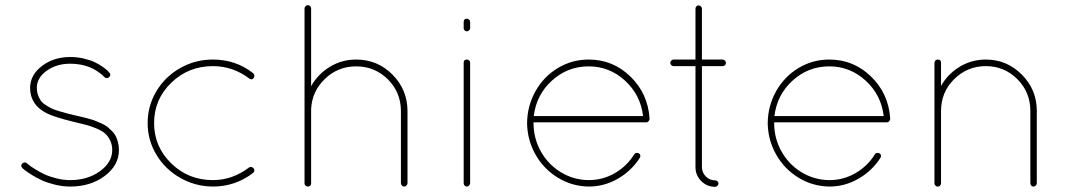

<svg xmlns="http://www.w3.org/2000/svg" viewBox="-20 -720 4146 741"><path d="M251 0Q221.7 0 192.1 -7.3Q162.6 -14.6 142.1 -23.9Q121.6 -33.2 103.3 -44.7Q85 -56.2 77.1 -62.3Q69.3 -68.4 66.9 -70.8Q57.6 -80.1 65.9 -88.9Q69.8 -92.8 75 -93Q80.1 -93.3 84 -89.8Q85.9 -87.9 92.8 -82.5Q99.6 -77.1 116.2 -66.7Q132.8 -56.2 151.6 -47.4Q170.4 -38.6 197.5 -31.7Q224.6 -24.9 251 -24.9Q317.9 -24.9 365.5 -59.1Q413.1 -93.3 413.1 -141.1Q413.1 -162.6 404.5 -179.2Q396 -195.8 384.3 -205.8Q372.6 -215.8 350.6 -224.9Q328.6 -233.9 312.5 -238Q296.4 -242.2 267.6 -249Q264.6 -249.5 263.2 -250Q189.9 -268.1 160.6 -282.7Q96.2 -314.9 96.2 -380.9Q96.2 -430.2 141.6 -465.1Q187 -500 251 -500Q278.3 -500 304 -493.9Q329.6 -487.8 346.2 -479.7Q362.8 -471.7 376.2 -462.2Q389.6 -452.6 395 -447.3Q400.4 -441.9 401.9 -439.9Q410.2 -431.6 400.9 -421.9Q396.5 -418.5 391.1 -418.7Q385.7 -418.9 382.8 -422.9Q331.5 -474.1 251 -474.1Q197.8 -474.1 159.9 -446.8Q122.1 -419.4 122.1 -380.9Q122.1 -366.2 126.5 -353.8Q130.9 -341.3 137 -332.3Q143.1 -323.2 155.5 -315.2Q168 -307.1 177.5 -302.2Q187 -297.4 205.8 -291.7Q224.6 -286.1 235.6 -283.2Q246.6 -280.3 269 -274.9Q286.6 -271 296.1 -268.8Q305.7 -266.6 322.5 -262Q339.4 -257.3 348.9 -253.4Q358.4 -249.5 372.6 -243.2Q386.7 -236.8 394.8 -230.2Q402.8 -223.6 412.4 -214.1Q421.9 -204.6 427 -194.1Q432.1 -183.6 435.5 -170.2Q439 -156.7 439 -141.1Q439 -82 384.3 -41Q329.6 0 251 0Z M549.8 -245.1Q549.8 -311.5 583.5 -367.9Q617.2 -424.3 675.3 -457.3Q733.4 -490.2 801.8 -490.2Q890.6 -490.2 957.5 -437Q965.8 -428.7 958.5 -418Q952.1 -410.2 941.9 -417Q878.9 -464.8 801.8 -464.8Q707 -464.8 640.9 -400.6Q574.7 -336.4 574.7 -245.1Q574.7 -153.8 640.9 -89.4Q707 -24.9 801.8 -24.9Q877.4 -24.9 941.9 -74.2Q945.3 -76.7 950.4 -75.4Q955.6 -74.2 958.5 -70.8Q965.3 -61 957.5 -53.2Q888.7 0 801.8 0Q733.4 -0.5 675.3 -33.7Q617.2 -66.9 583.5 -123Q549.8 -179.2 549.8 -245.1Z M1527.3 -13.2V-291Q1527.3 -363.3 1477.1 -413.6Q1426.8 -463.9 1354.5 -463.9Q1284.2 -463.9 1233.9 -415.5Q1183.6 -367.2 1180.7 -297.9V-13.2Q1180.7 -5.4 1175.3 -2Q1171.4 0 1170.4 0H1168.5Q1164.1 0 1159.7 -2.9Q1155.3 -7.3 1155.3 -11.2V-13.2V-291V-298.8V-687Q1155.3 -692.4 1159.2 -696.3Q1163.1 -700.2 1168.5 -700.2Q1173.3 -700.2 1177 -696.3Q1180.7 -692.4 1180.7 -687V-387.2Q1207 -434.1 1253.2 -462.2Q1299.3 -490.2 1354.5 -490.2Q1437 -490.2 1494.9 -431.9Q1552.7 -373.5 1552.7 -291V-13.2Q1552.7 -8.3 1548.8 -4.2Q1544.9 0 1540.5 0Q1534.7 0 1531 -3.9Q1527.3 -7.8 1527.3 -13.2Z M1769.5 -13.2V-478Q1769.5 -490.2 1782.2 -490.2Q1787.1 -490.2 1790.8 -486.8Q1794.4 -483.4 1794.4 -478V-13.2Q1794.4 -8.3 1790.5 -4.2Q1786.6 0 1782.2 0Q1776.4 0 1772.9 -3.9Q1769.5 -7.8 1769.5 -13.2ZM1769.5 -610.8V-634.8Q1769.5 -647.9 1782.2 -647.9Q1786.6 -647.9 1790.5 -644.3Q1794.4 -640.6 1794.4 -634.8V-610.8Q1794.4 -606.4 1790.5 -602.8Q1786.6 -599.1 1782.2 -599.1Q1776.9 -599.1 1773.2 -602.8Q1769.5 -606.4 1769.5 -610.8Z M2252 0Q2187.5 -1 2133.1 -34.2Q2078.6 -67.4 2046.9 -123.3Q2015.1 -179.2 2014.2 -245.1Q2015.1 -312 2046.9 -368.4Q2078.6 -424.8 2133.1 -457.5Q2187.5 -490.2 2252 -490.2Q2345.2 -490.2 2412.6 -425Q2480 -359.9 2486.8 -264.2V-263.2V-261.2V-259.8Q2485.8 -255.4 2482.7 -251.7Q2479.5 -248 2475.1 -248H2039.1V-245.1Q2039.1 -186 2067.4 -135.5Q2095.7 -85 2144.8 -55.2Q2193.8 -25.4 2252 -24.9Q2306.6 -24.9 2353.3 -52Q2399.9 -79.1 2428.2 -125Q2433.6 -133.3 2446.3 -127.9Q2450.2 -125.5 2451.2 -120.4Q2452.1 -115.2 2449.2 -110.8Q2417 -60.5 2364.5 -30.3Q2312 0 2252 0ZM2252 -463.9Q2170.4 -463.9 2110.1 -408.9Q2049.8 -354 2040 -272H2461.9Q2452.1 -354 2392.1 -408.9Q2332 -463.9 2252 -463.9Z M2769 -490.2Q2773.9 -490.2 2777.8 -486.3Q2781.7 -482.4 2781.7 -477.1Q2781.7 -472.2 2778.1 -468.5Q2774.4 -464.8 2769 -464.8H2689V-75.2Q2689 -54.2 2703.9 -39.1Q2718.8 -23.9 2739.7 -23.9Q2745.1 -23.9 2749 -20.5Q2752.9 -17.1 2752.9 -12.2Q2752.9 -6.8 2748.8 -2.9Q2744.6 1 2739.7 1Q2708.5 1 2686.3 -21.2Q2664.1 -43.5 2664.1 -75.2V-464.8H2580.1Q2574.7 -464.8 2570.8 -468.5Q2566.9 -472.2 2566.9 -477.1Q2566.9 -482.4 2570.8 -486.3Q2574.7 -490.2 2580.1 -490.2H2664.1V-686Q2664.1 -691.4 2667.5 -695.3Q2670.9 -699.2 2675.8 -699.2Q2681.2 -699.2 2685.1 -695.3Q2689 -691.4 2689 -686V-490.2Z M3180.7 0Q3116.2 -1 3061.8 -34.2Q3007.3 -67.4 2975.6 -123.3Q2943.8 -179.2 2942.9 -245.1Q2943.8 -312 2975.6 -368.4Q3007.3 -424.8 3061.8 -457.5Q3116.2 -490.2 3180.7 -490.2Q3273.9 -490.2 3341.3 -425Q3408.7 -359.9 3415.5 -264.2V-263.2V-261.2V-259.8Q3414.6 -255.4 3411.4 -251.7Q3408.2 -248 3403.8 -248H2967.8V-245.1Q2967.8 -186 2996.1 -135.5Q3024.4 -85 3073.5 -55.2Q3122.6 -25.4 3180.7 -24.9Q3235.4 -24.9 3282 -52Q3328.6 -79.1 3356.9 -125Q3362.3 -133.3 3375 -127.9Q3378.9 -125.5 3379.9 -120.4Q3380.9 -115.2 3377.9 -110.8Q3345.7 -60.5 3293.2 -30.3Q3240.7 0 3180.7 0ZM3180.7 -463.9Q3099.1 -463.9 3038.8 -408.9Q2978.5 -354 2968.8 -272H3390.6Q3380.9 -354 3320.8 -408.9Q3260.7 -463.9 3180.7 -463.9Z M3956.5 -13.2V-292Q3956.5 -364.3 3906.2 -414.6Q3856 -464.8 3784.7 -464.8Q3713.4 -464.8 3662.6 -414.6Q3611.8 -364.3 3611.8 -292V-13.2Q3611.8 -7.8 3608.9 -4.9Q3605.5 0 3599.6 0H3597.7H3595.7Q3595.2 -0.5 3594.2 -1Q3593.3 -1.5 3592.8 -2Q3591.8 -2 3589.8 -3.9Q3588.9 -4.9 3588.9 -5.9Q3586.4 -8.3 3586.4 -11.2V-13.2V-292V-299.8V-478Q3586.4 -483.4 3590.3 -486.8Q3594.2 -490.2 3599.6 -490.2Q3611.8 -490.2 3611.8 -478V-388.2Q3637.7 -434.6 3683.8 -462.4Q3730 -490.2 3784.7 -490.2Q3865.7 -490.2 3923.6 -432.1Q3981.4 -374 3981.4 -292V-13.2Q3981.4 -7.8 3977.5 -3.9Q3973.6 0 3968.8 0Q3963.4 0 3960 -3.9Q3956.5 -7.8 3956.5 -13.2Z"/></svg>

Font: Quicksand
Style: Light
Weight: 300
Designer: Andrew Paglinawan
Foundry: Andrew Paglinawan
Version: 1.002